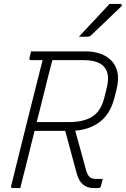

<svg xmlns="http://www.w3.org/2000/svg" viewBox="-20 -963 644 983"><path d="M84 0H45Q39 0 37.5 -3.5Q36 -7 37 -11Q77 -172 117 -333Q157 -494 198 -655H139Q133 -655 131.5 -658.5Q130 -662 131 -666Q133 -675 135 -683Q137 -691 139 -700H421Q454 -700 487.5 -690Q521 -680 546 -657Q571 -634 580.5 -596Q590 -558 576 -502L565 -459Q544 -380 492.5 -340Q441 -300 365 -294Q379 -244 393 -193Q407 -142 421 -91Q428 -66 439.5 -56.5Q451 -47 471 -47H506Q504 -37 501.5 -29Q499 -21 497 -11Q494 0 483 0H460Q393 0 373 -74L314 -293H157Q145 -245 133 -196.5Q121 -148 109 -100Q102 -74 96 -49Q90 -24 84 0ZM205 -485Q196 -448 186.5 -411.5Q177 -375 168 -338H334Q408 -338 452.5 -366Q497 -394 514 -463L525 -507Q547 -589 509 -625Q479 -655 408 -655H248Q237 -613 226 -570Q215 -527 205 -485ZM541 -943H596Q602 -943 603.5 -938Q605 -933 599 -928Q575 -906 558.5 -889.5Q542 -873 526.5 -858.5Q511 -844 492.5 -826.5Q474 -809 447 -783Q439 -775 428 -775H384Q425 -819 461.5 -858Q498 -897 541 -943Z"/></svg>

Font: Recursive Mn Lnr St Lt
Style: Italic
Weight: 300
Italic angle: -15°
Monospace: yes
Version: Version 1.079;hotconv 1.0.112;makeotfexe 2.5.65598; ttfautoh